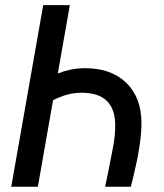

<svg xmlns="http://www.w3.org/2000/svg" viewBox="-20 -713 626 733"><path d="M381.3 0 393.6 -59.1Q403.3 -106.9 411.6 -151.1Q419.9 -195.3 419.9 -233.9Q419.9 -358.9 292 -358.9Q260.7 -358.9 234.9 -351.3Q209 -343.8 182.6 -330.6L124.5 0H22.9L145 -693.4H246.6L200.7 -432.6Q224.1 -441.9 250.2 -447.3Q276.4 -452.6 305.7 -452.6Q404.8 -452.6 462.4 -396.5Q520 -340.3 520 -243.2Q520 -203.1 512.2 -152.3Q504.4 -101.6 492.2 -52.2L479.5 0Z"/></svg>

Font: CaskaydiaCove NFP
Style: Italic
Weight: 400
Italic angle: -10°
Designer: Aaron Bell
Foundry: Saja Typeworks
Version: Version 2111.001; VTT 6.35;Nerd Fonts 3.1.1